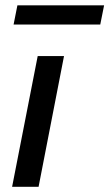

<svg xmlns="http://www.w3.org/2000/svg" viewBox="-20 -719 421 739"><path d="M26.6 0 125.1 -503.2H226.4L128.5 0ZM32.3 -624.6 47 -698.6H380.7L365.9 -624.6Z"/></svg>

Font: REM Medium
Style: Italic
Weight: 500
Italic angle: -11°
Designer: Octavio Pardo
Foundry: Ashler Design
Version: Version 1.005;gftools[0.9.28]